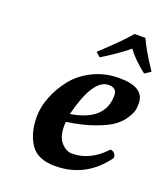

<svg xmlns="http://www.w3.org/2000/svg" viewBox="-123 -734 727 832"><g transform="rotate(20 240.0 -318.0)"><path d="M363.8 -365.2Q363.8 -400.4 325.2 -399.9Q254.4 -399.9 210 -224.1Q363.8 -249 363.8 -365.2ZM475.1 -369.1Q475.1 -353 472.7 -339.1Q470.2 -325.2 454.6 -300Q439 -274.9 412.6 -255.4Q386.2 -235.8 332.5 -216.3Q278.8 -196.8 205.1 -186Q200.2 -124 224.1 -95Q248 -65.9 276.9 -65.9Q359.9 -65.9 428.2 -139.2Q439.5 -139.2 447.3 -130.6Q455.1 -122.1 454.1 -109.9Q367.2 10.3 225.1 9.8Q145 9.8 112.1 -39.6Q79.1 -88.9 79.1 -165Q79.1 -209 97.7 -256.6Q116.2 -304.2 149.7 -346.7Q183.1 -389.2 238 -416.5Q293 -443.8 357.9 -443.8Q475.1 -444.3 475.1 -369.1ZM404.8 -646Q425.8 -598.1 480 -517.1L452.1 -499Q395 -543.9 367.2 -583Q318.4 -542 247.1 -499L227.1 -517.1Q319.8 -603 355 -646Z"/></g></svg>

Font: Linux Libertine
Style: Semibold Italic
Weight: 600
Italic angle: -11.5°
Designer: Philipp H. Poll
Foundry: Philipp H. Poll
Version: Version 5.1.2 ; ttfautohint (v0.9)